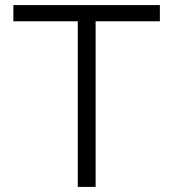

<svg xmlns="http://www.w3.org/2000/svg" viewBox="-20 -733 680 753"><path d="M285 0V-649.5H32.5V-713H607V-649.5H355V0Z"/></svg>

Font: Commissioner Light
Style: Regular
Weight: 300
Designer: Kostas Bartsokas
Foundry: Kostas Bartsokas
Version: Version 1.000; ttfautohint (v1.8.3)